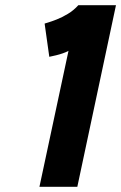

<svg xmlns="http://www.w3.org/2000/svg" viewBox="-20 -720 467 740"><path d="M152 -629 170 -501Q169 -501 176.5 -502.5Q184 -504 196.5 -507Q209 -510 222 -514.5Q235 -519 244 -524L132 0H278L427 -700H282Q264 -680 241.5 -666.5Q219 -653 198.5 -645Q178 -637 164.5 -633Q151 -629 152 -629Z"/></svg>

Font: Advent Pro ExtraBold
Style: Italic
Weight: 800
Italic angle: -12°
Version: Version 3.000